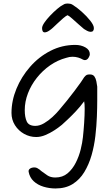

<svg xmlns="http://www.w3.org/2000/svg" viewBox="-20 -784 624 1086"><path d="M294 282Q259 282 226 272Q193 262 170.5 241Q148 220 142 188Q140 177 149.5 170Q159 163 175 163Q184 163 191 167Q198 171 205 176Q208 179 211 181.5Q214 184 217 186Q230 196 248 208Q266 220 293 220Q334 220 362 196.5Q390 173 408.5 136.5Q427 100 436.5 61Q446 22 449 -8Q453 -44 456 -89Q459 -134 459 -168Q459 -198 456 -211Q434 -181 408.5 -154Q383 -127 361.5 -107Q340 -87 330 -78Q312 -63 287.5 -47Q263 -31 236.5 -20Q210 -9 185 -9Q148 -9 116 -27Q84 -45 64.5 -76Q45 -107 45 -145Q45 -214 73 -282Q101 -350 150.5 -406.5Q200 -463 265.5 -496.5Q331 -530 406 -530Q438 -530 463 -516Q488 -502 488 -478Q488 -468 480 -456Q472 -444 460 -444Q455 -444 449 -447Q437 -454 422 -458.5Q407 -463 390 -463Q373 -463 355 -457Q306 -444 263.5 -414.5Q221 -385 188.5 -344Q156 -303 138 -256Q120 -209 120 -161Q120 -121 131.5 -96.5Q143 -72 180 -72Q204 -72 229.5 -87Q255 -102 277.5 -123Q300 -144 314 -161Q335 -185 358 -214Q381 -243 402 -270.5Q423 -298 437.5 -319Q452 -340 456 -347Q465 -358 471 -360.5Q477 -363 488 -363Q506 -363 514 -351.5Q522 -340 525 -324Q528 -308 530 -294V-218Q530 -177 528 -124.5Q526 -72 519.5 -15.5Q513 41 498 93.5Q483 146 457 189Q431 232 391 257Q351 282 294 282ZM233 -601Q218 -601 218 -625Q218 -637 231 -656Q244 -675 263.5 -695.5Q283 -716 303.5 -733.5Q324 -751 339 -758Q347 -764 364 -764Q379 -764 389 -758Q414 -743 442.5 -717.5Q471 -692 491 -666.5Q511 -641 511 -625Q511 -604 493 -604Q483 -604 472 -610Q461 -616 455 -620Q445 -628 425.5 -645.5Q406 -663 388 -679Q370 -695 362 -698Q354 -695 337.5 -681Q321 -667 304.5 -651Q288 -635 279 -627Q272 -620 258 -610.5Q244 -601 233 -601Z"/></svg>

Font: Fuzzy Bubbles
Style: Regular
Weight: 400
Designer: Robert E. Leuschke
Foundry: Robert E. Leuschke
Version: Version 1.010; ttfautohint (v1.8.3)